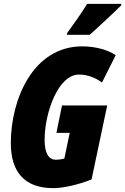

<svg xmlns="http://www.w3.org/2000/svg" viewBox="-20 -964 648 994"><path d="M329 -795 326 -784H445C472 -808 577 -905 607 -936L608 -944H431C399 -892 365 -844 329 -795ZM256 10C303 10 378 -5 454 -35L535 -418H301L272 -276H341L313 -143C298 -139 283 -137 270 -137C231 -137 211 -172 211 -240C211 -380 281 -578 389 -578C431 -578 472 -563 508 -537L579 -678C541 -705 475 -724 406 -724C150 -724 36 -448 36 -223C36 -76 105 10 256 10Z"/></svg>

Font: Noto Sans ExtraCondensed Black
Style: Italic
Weight: 900
Width: 2
Italic angle: -12°
Designer: Monotype Design Team
Foundry: Monotype Imaging Inc.
Version: Version 2.013